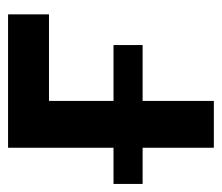

<svg xmlns="http://www.w3.org/2000/svg" viewBox="-58 -506 563 488"><g transform="rotate(-90 224.0 -261.5)"><path d="M212 -181V0H93V-181H1V-255H93V-523H432V-419H212V-255H354V-181Z"/></g></svg>

Font: Rising Sun SemiBold
Style: Regular
Weight: 600
Designer: Matt McInerney, Pablo Impallari, Rodrigo Fuenzalida (Raleway font), Stephen Hutchings (Greek), Cristiano Sobral (main ch
Foundry: The Rising Sun Project Authors
Version: Version 4.327; ttfautohint (v1.8.4.7-5d5b-dirty)